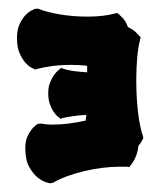

<svg xmlns="http://www.w3.org/2000/svg" viewBox="-20 -713 372 441"><path d="M309.1 -397 308.1 -393.1Q307.1 -392.1 305.2 -388.2Q303.2 -384.3 297.9 -377.9Q296.9 -367.7 294.2 -359.6Q291.5 -351.6 288.3 -345.7Q285.2 -339.8 282.7 -336.7Q280.3 -333.5 279.8 -333L276.9 -329.1L271 -330.1H254.9Q235.4 -330.1 214.4 -327.4Q193.4 -324.7 172.9 -319.8Q152.3 -314.9 133.8 -308.1Q115.2 -301.3 101.1 -293L94.2 -292Q94.7 -292 85.9 -294.4Q77.1 -296.9 66.4 -305.4Q55.7 -314 46.9 -329.8Q38.1 -345.7 38.1 -373Q38.1 -387.2 42.2 -397.5Q46.4 -407.7 51.5 -414.3Q56.6 -420.9 61 -424.3Q65.4 -427.7 65.9 -428.2L73.2 -429.2Q79.1 -428.2 86.2 -427.5Q93.3 -426.8 101.1 -426.8Q118.2 -426.8 137.7 -429.2Q157.2 -431.6 176.8 -436Q176.8 -439 177.5 -442.1Q178.2 -445.3 178.2 -449.2Q162.6 -448.2 148.2 -446.3Q133.8 -444.3 124 -441.9L119.1 -439.9L116.2 -442.9Q115.7 -442.9 111.8 -446Q107.9 -449.2 103.3 -456.1Q98.6 -462.9 94.7 -473.4Q90.8 -483.9 90.8 -499Q90.8 -512.7 94.7 -522.7Q98.6 -532.7 103.5 -539.8Q108.4 -546.9 112.5 -550.3Q116.7 -553.7 117.2 -554.2L120.1 -557.1L125 -555.2Q134.8 -551.8 149.2 -549.8Q163.6 -547.9 180.2 -546.9V-562Q170.4 -563 161.1 -563.5Q151.9 -564 143.1 -564Q120.1 -564 99.9 -561.3Q79.6 -558.6 64 -554.2L61 -553.2L57.1 -555.2Q56.6 -555.2 50.8 -558.3Q44.9 -561.5 37.8 -569.6Q30.8 -577.6 24.9 -591.1Q19 -604.5 19 -625Q19 -645.5 25.4 -658.4Q31.7 -671.4 39.3 -679Q46.9 -686.5 53.5 -689.5Q60.1 -692.4 61 -692.9H67.9Q88.4 -684.6 118.9 -679.7Q149.4 -674.8 181.2 -674.8Q198.2 -674.8 214.1 -676.5Q230 -678.2 244.1 -682.1L248 -683.1L252 -681.2Q252.9 -680.2 260.5 -673.1Q268.1 -666 273.9 -650.9Q286.1 -645 292.5 -638.4Q298.8 -631.8 299.8 -630.9L303.2 -627L301.8 -622.1Q297.4 -605.5 295.2 -581.3Q293 -557.1 293 -529.8Q293 -511.2 293.9 -492.4Q294.9 -473.6 296.9 -456.5Q298.8 -439.5 301.8 -425Q304.7 -410.6 308.1 -400.9Z"/></svg>

Font: Hanalei Fill
Style: Regular
Weight: 400
Version: Version 1.000